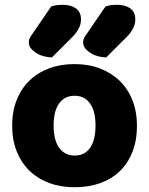

<svg xmlns="http://www.w3.org/2000/svg" viewBox="-20 -770 626 806"><path d="M423 -743Q435 -747 448 -748.5Q461 -750 470 -750Q505 -750 526.5 -735Q548 -720 548 -688Q548 -668 538 -649.5Q528 -631 512 -615L426 -529Q412 -529 395 -533Q378 -537 363.5 -545.5Q349 -554 339 -565.5Q329 -577 329 -592Q329 -607 338 -619ZM195 -743Q207 -747 220 -748.5Q233 -750 242 -750Q277 -750 298.5 -735Q320 -720 320 -688Q320 -668 310 -649.5Q300 -631 284 -615L198 -529Q184 -529 167 -533Q150 -537 135.5 -545.5Q121 -554 111 -565.5Q101 -577 101 -592Q101 -607 110 -619ZM555 -243Q555 -181 536 -132.5Q517 -84 482.5 -51Q448 -18 400 -1Q352 16 293 16Q234 16 186 -2Q138 -20 103.5 -53.5Q69 -87 50 -135Q31 -183 31 -243Q31 -302 50 -350Q69 -398 103.5 -431.5Q138 -465 186 -483Q234 -501 293 -501Q352 -501 400 -482.5Q448 -464 482.5 -430.5Q517 -397 536 -349Q555 -301 555 -243ZM205 -243Q205 -182 228.5 -149.5Q252 -117 294 -117Q336 -117 358.5 -150Q381 -183 381 -243Q381 -303 358 -335.5Q335 -368 293 -368Q251 -368 228 -335.5Q205 -303 205 -243Z"/></svg>

Font: Baloo Bhai
Style: Regular
Weight: 400
Designer: Supriya Tembe, Noopur Datye and Ek Type
Foundry: Ek Type
Version: Version 1.443;PS 1.000;hotconv 16.6.51;makeotf.lib2.5.65220;